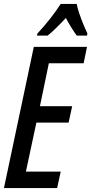

<svg xmlns="http://www.w3.org/2000/svg" viewBox="-21 -951 462 971"><path d="M-1 0 150 -714H419L402 -631H226L181 -414H344L326 -331H163L110 -83H286L268 0ZM168 -781Q238 -857 286 -931H367Q370 -913 379.5 -884.5Q389 -856 400.5 -828Q412 -800 421 -782L419 -771H367Q354 -789 340 -811.5Q326 -834 312 -860Q287 -833 263.5 -810Q240 -787 220 -771H166Z"/></svg>

Font: Noto Sans ExtraCondensed Medium
Style: Italic
Weight: 500
Width: 2
Italic angle: -12°
Designer: Monotype Design Team
Foundry: Monotype Imaging Inc.
Version: Version 2.013; ttfautohint (v1.8.4.7-5d5b)